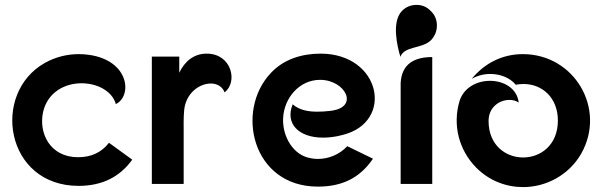

<svg xmlns="http://www.w3.org/2000/svg" viewBox="-20 -751 2460 784"><path d="M453 -326C520 -358 510 -503 344 -527C330 -529 316 -530 302 -530C253 -530 206 -518 163 -494C-57 -370 1 8 301 8C396 8 469 -28 520 -99L425 -168C395 -129 353 -109 299 -109C183 -109 137 -209 156 -294C175 -375 245 -411 313 -411C376 -411 438 -380 453 -326Z M600 0H730V-210C730 -237 729 -269 732 -301C739 -372 795 -410 841 -410C866 -410 888 -398 897 -374C952 -415 927 -532 824 -532C771 -532 734 -500 712 -454V-520H600Z M1379 -200C1591 -252 1536 -532 1289 -532C1214 -532 1139 -510 1086 -453C940 -299 1009 11 1278 11C1374 11 1448 -22 1503 -103L1398 -154C1365 -119 1321 -102 1278 -102C1268 -102 1258 -103 1249 -105C1178 -116 1133 -193 1136 -267C1139 -349 1201 -425 1287 -425C1391 -425 1451 -310 1326 -298C1310 -296 1292 -295 1275 -295C1239 -295 1203 -301 1175 -325C1143 -246 1200 -189 1299 -189C1323 -189 1350 -192 1379 -200Z M1616 0H1745V-518C1674 -518 1621 -492 1616 -413ZM1681 -731C1658 -731 1638 -723 1622 -707C1578 -663 1602 -561 1615 -519C1631 -564 1704 -551 1740 -587C1756 -604 1764 -624 1764 -647C1764 -670 1756 -690 1739 -706C1723 -723 1704 -731 1681 -731Z M2115 -530C2031 -530 1959 -493 1906 -429C1929 -442 1955 -449 1982 -449C2022 -449 2062 -434 2086 -405C2097 -407 2107 -408 2118 -408C2196 -408 2258 -350 2258 -259C2258 -158 2187 -108 2116 -108C2045 -108 1975 -158 1975 -257C1975 -314 2020 -343 2060 -343C2074 -343 2087 -340 2098 -332C2092 -390 2037 -421 1981 -421C1928 -421 1873 -394 1856 -337C1828 -241 1853 -139 1925 -66C1979 -12 2048 13 2116 13C2209 13 2302 -35 2353 -123C2457 -306 2326 -530 2115 -530Z"/></svg>

Font: Mesarto
Style: Regular
Weight: 700
Designer: Mohamed Gaber
Foundry: Kief Type Foundry
Version: Version 2.020